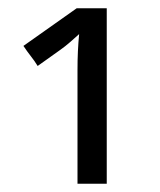

<svg xmlns="http://www.w3.org/2000/svg" viewBox="-20 -734 390 468"><path d="M167 -713.9H240.2V-286.1H168.9V-562Q168.9 -587.9 169.9 -608.9Q170.9 -629.9 172.9 -650.9L151.4 -631.8Q139.2 -621.1 126 -611.8L71.8 -573.2Q64 -585.9 54.9 -597.4Q45.9 -608.9 37.1 -622.1Z"/></svg>

Font: NotoSansMyanmarRegular
Style: Regular
Weight: 400
Designer: Monotype Design team
Foundry: Monotype Imaging Inc.
Version: Version 1.05